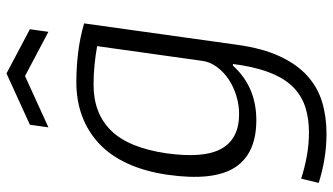

<svg xmlns="http://www.w3.org/2000/svg" viewBox="-237 -568 1025 591"><g transform="rotate(-90 275.5 -272.5)"><path d="M187 -693 345 -765 481 -693 473 -636 337 -708 179 -636ZM160 220Q119 220 80.5 213.5Q42 207 8 196L21 142Q55 153 91 159.5Q127 166 164 166Q205 166 239 155.5Q273 145 299 121Q325 97 342.5 57.5Q360 18 370 -40L374 -68H369Q304 4 201 4Q98 4 55.5 -62Q13 -128 33 -269Q43 -338 67 -391Q91 -444 128 -479Q165 -514 213 -532Q261 -550 318 -550Q363 -550 409 -544.5Q455 -539 499 -526L433 -54Q422 24 397.5 76.5Q373 129 337.5 161Q302 193 257 206.5Q212 220 160 220ZM220 -49Q248 -49 276 -57.5Q304 -66 326.5 -81Q349 -96 365 -117.5Q381 -139 384 -165L429 -486Q401 -491 371.5 -494Q342 -497 310 -497Q222 -497 169 -443Q116 -389 99 -272Q83 -157 113.5 -103Q144 -49 220 -49Z"/></g></svg>

Font: Plata Sans Light
Style: Italic
Weight: 300
Italic angle: -8°
Designer: Pablo Impallari, Andres Torresi, & Cristiano Sobral
Foundry: Pablo Impallari, Andres Torresi, & Cristiano Sobral
Version: Version 1.00;December 28, 2019;FontCreator 12.0.0.2547 64-bi